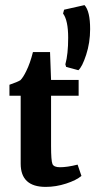

<svg xmlns="http://www.w3.org/2000/svg" viewBox="-20 -725 373 752"><path d="M287 -450 239 -463 236 -473Q247 -513 247 -577Q247 -645 227 -672L231 -687L311 -705Q333 -681 333 -611Q333 -558 317.5 -510.5Q302 -463 287 -450ZM61 -84V-350H17V-393Q49 -404 60 -411Q71 -422 83 -447Q98 -477 109 -521H176L180 -412H288V-350H180V-154Q180 -95 185.5 -82.5Q191 -70 215 -70Q243 -70 283 -80H284L299 -36Q279 -19 239 -6Q199 7 159 7Q61 7 61 -84Z"/></svg>

Font: Aikya
Style: Bold
Weight: 700
Designer: Neelakash Kshetrimayum (Latin subset based on Merriweather by Eben Sorkin)
Foundry: Brand New Type
Version: Version 1.00 b005